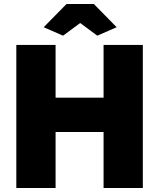

<svg xmlns="http://www.w3.org/2000/svg" viewBox="-20 -933 790 953"><path d="M196.8 -797.9 310.1 -913.1H445.8L559.1 -797.9L462.9 -755.9L377.9 -818.8L293 -755.9ZM689 -710V0H494.1V-277.8H255.9V0H61V-710H255.9V-448.2H494.1V-710Z"/></svg>

Font: Rawline Black
Style: Regular
Weight: 900
Designer: Matt McInerney, Pablo Impallari, Rodrigo Fuenzalida
Foundry: Matt McInerney, Pablo Impallari, Rodrigo Fuenzalida
Version: Version 4.020;PS 004.020;hotconv 1.0.88;makeotf.lib2.5.64775